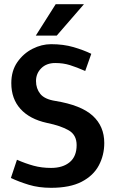

<svg xmlns="http://www.w3.org/2000/svg" viewBox="-20 -887 550 917"><path d="M478 -204Q478 -146 452 -97Q426 -48 370 -19Q314 10 224 10Q165 10 117.5 -4.5Q70 -19 32 -37L61 -124Q102 -106 140.5 -95.5Q179 -85 224 -85Q280 -85 313 -112.5Q346 -140 346 -194Q346 -242 309 -264Q272 -286 204 -300Q122 -318 78 -366.5Q34 -415 34 -490Q34 -549 63 -590.5Q92 -632 135.5 -654Q179 -676 224 -676Q283 -676 331 -662Q379 -648 416 -630L387 -548Q346 -566 314 -576Q282 -586 244 -586Q202 -586 177 -561Q152 -536 152 -500Q152 -464 172.5 -438.5Q193 -413 244 -405Q367 -385 422.5 -334.5Q478 -284 478 -204ZM381 -867 251 -717H151L246 -867Z"/></svg>

Font: Epunda Sans SemiBold
Style: Regular
Weight: 600
Designer: Simon Atzbach
Foundry: typofactur
Version: Version 2.204; ttfautohint (v1.8.4.7-5d5b)